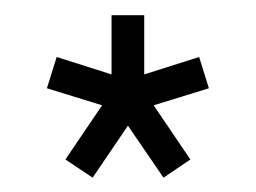

<svg xmlns="http://www.w3.org/2000/svg" viewBox="-20 -767 344 258"><path d="M260.7 -648.4 186.5 -625.5 235.8 -552.7 199.7 -528.3 151.9 -598.1 104.5 -528.3 67.9 -552.7 117.2 -625.5 43 -648.4 56.2 -690.4 129.9 -667V-746.6H173.8V-667L247.6 -690.4Z"/></svg>

Font: Qaz
Style: Regular
Weight: 400
Designer: GGBotNet
Foundry: f0n7
Version: 0.70